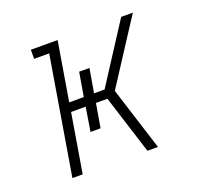

<svg xmlns="http://www.w3.org/2000/svg" viewBox="-98 -642 796 755"><g transform="rotate(-20 300.0 -265.0)"><path d="M83 0 165 -492H102V-530H214L173 -284H234L251 -384H294L277 -284H321L352 -332L480 -530H529L484 -461L357 -265L441 0H397L319 -246H271L254 -146H212L228 -246H167L126 0Z"/></g></svg>

Font: Iosevka Slab XLtEx
Style: Italic
Weight: 200
Width: 7
Italic angle: -9°
Monospace: yes
Designer: Belleve Invis
Foundry: Belleve Invis
Version: Version 11.1.0; ttfautohint (v1.8.3)